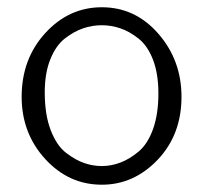

<svg xmlns="http://www.w3.org/2000/svg" viewBox="-20 -504 565 532"><path d="M40 -235.8Q40 -340.8 105.5 -412.4Q170.9 -483.9 262.2 -483.9Q355 -483.9 418.9 -410.4Q482.9 -336.9 482.9 -235.8Q482.9 -130.9 417 -61.5Q351.1 7.8 262.2 7.8Q170.4 7.8 105.2 -63.5Q40 -134.8 40 -235.8ZM104 -248Q104 -186 120.6 -143.1Q137.2 -100.1 163.6 -80.1Q189.9 -60.1 213.9 -52Q237.8 -43.9 262.2 -43.9Q288.1 -43.9 313.5 -53.5Q338.9 -63 364 -84Q389.2 -105 404.1 -146.5Q418.9 -188 418.9 -245.1Q418.9 -299.3 404.1 -338.1Q389.2 -377 364 -397Q338.9 -417 313.5 -425.5Q288.1 -434.1 262 -434.1Q235.8 -434.1 210.4 -425.5Q185.1 -417 159.9 -397.5Q134.8 -377.9 119.4 -339.6Q104 -301.3 104 -248Z"/></svg>

Font: CMU Bright
Style: Roman
Weight: 500
Version: Version 0.7.0